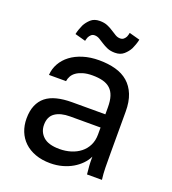

<svg xmlns="http://www.w3.org/2000/svg" viewBox="-133 -820 832 930"><g transform="rotate(20 282.5 -355.0)"><path d="M231 10Q264 10 293 2Q322 -6 345 -19.5Q368 -33 385.5 -51Q403 -69 413 -90Q413 -77 413 -65.5Q413 -54 414 -43.5Q415 -33 416 -22.5Q417 -12 418 0H495Q491 -30 490.5 -61.5Q490 -93 490 -135V-350Q490 -401 475.5 -437Q461 -473 434.5 -496Q408 -519 370 -529.5Q332 -540 285 -540Q240 -540 203 -528.5Q166 -517 139.5 -497Q113 -477 97.5 -449.5Q82 -422 80 -390H168Q170 -404 177 -416.5Q184 -429 197.5 -438.5Q211 -448 231.5 -454Q252 -460 280 -460Q310 -460 333 -454Q356 -448 371.5 -434Q387 -420 394.5 -397Q402 -374 402 -340V-304H230Q187 -304 153 -295.5Q119 -287 96.5 -269Q74 -251 62 -222.5Q50 -194 50 -155Q50 -119 62 -89Q74 -59 97 -37Q120 -15 154 -2.5Q188 10 231 10ZM250 -70Q193 -70 166.5 -94Q140 -118 140 -155Q140 -197 168 -216.5Q196 -236 245 -236H402V-200Q402 -169 390 -144.5Q378 -120 357 -103.5Q336 -87 308.5 -78.5Q281 -70 250 -70ZM343 -600Q371 -600 388.5 -615.5Q406 -631 416 -650Q421 -661 425.5 -673.5Q430 -686 433 -700L378 -715Q377 -709 375.5 -704Q374 -699 372 -694Q368 -686 361 -680Q354 -674 343 -674Q330 -674 318 -681Q306 -688 292.5 -697Q279 -706 262.5 -713Q246 -720 223 -720Q194 -720 177 -704.5Q160 -689 150 -670Q145 -659 140.5 -646.5Q136 -634 133 -620L188 -605Q189 -610 190.5 -615Q192 -620 194 -625Q198 -633 205 -639.5Q212 -646 223 -646Q236 -646 248 -639Q260 -632 273.5 -623Q287 -614 303.5 -607Q320 -600 343 -600Z"/></g></svg>

Font: Golos Text VF
Style: Regular
Weight: 400
Designer: A.Korolkova, Vitaly Kuzmin
Foundry: ParaType Ltd
Version: Version 2.005